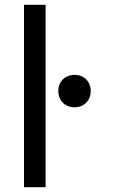

<svg xmlns="http://www.w3.org/2000/svg" viewBox="-20 -780 477 800"><path d="M80 -760V0H170V-760ZM291 -468C251 -468 223 -440 223 -401C223 -361 251 -333 291 -333C330 -333 358 -361 358 -401C358 -440 330 -468 291 -468Z"/></svg>

Font: Gully
Style: Regular
Weight: 400
Designer: jaikishan Patel
Foundry: MagicType
Version: Version 1.000;Glyphs 3.2 (3242)